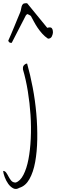

<svg xmlns="http://www.w3.org/2000/svg" viewBox="-97 -664 390 1212"><path d="M-77.1 415Q-65.4 415 -57.6 426.3Q-49.8 437.5 -42.5 451.7Q-35.2 465.8 -25.4 477.1Q-15.6 488.3 2 488.3Q30.3 479.5 50.8 439.9Q71.3 400.4 82.5 341.8Q93.8 283.2 97.2 210.4Q100.6 137.7 95.7 62Q90.8 -13.7 78.6 -88.4Q66.4 -163.1 47.9 -225.6V-236.3Q47.9 -246.1 56.2 -254.4Q64.5 -262.7 74.2 -262.7Q93.8 -193.4 109.4 -111.8Q125 -30.3 132.3 53.2Q139.6 136.7 138.2 215.8Q136.7 294.9 125 358.9Q113.3 422.9 88.9 466.3Q64.5 509.8 25.4 521.5Q4.9 534.2 -13.2 524.9Q-31.2 515.6 -44.9 496.6Q-58.6 477.5 -67.4 453.6Q-76.2 429.7 -77.1 415ZM-44.9 -407.2Q-39.1 -419.9 -28.3 -444.8Q-17.6 -469.7 -6.8 -496.1Q3.9 -522.5 14.2 -547.4Q24.4 -572.3 30.3 -585.9Q34.2 -594.7 35.6 -605Q37.1 -615.2 39.6 -623.5Q42 -631.8 47.4 -637.7Q52.7 -643.6 65.4 -643.6H71.3Q74.2 -643.6 75.2 -642.6L201.2 -488.3Q223.6 -495.1 230.5 -485.4Q237.3 -475.6 237.3 -460.9Q237.3 -449.2 230.5 -434.6Q223.6 -419.9 206.1 -419.9Q185.5 -433.6 169.4 -451.7Q153.3 -469.7 140.1 -489.3Q127 -508.8 116.7 -528.3Q106.4 -547.9 97.7 -563.5Q94.7 -566.4 85.9 -570.8Q77.1 -575.2 75.2 -575.2Q74.2 -575.2 69.8 -570.8Q65.4 -566.4 64.5 -563.5L-22.5 -394.5Q-22.5 -393.6 -24.4 -393.6H-28.3Q-40 -393.6 -44.9 -407.2Z"/></svg>

Font: Waiting for the Sunrise
Style: Regular
Weight: 300
Version: Version 1.001 2001